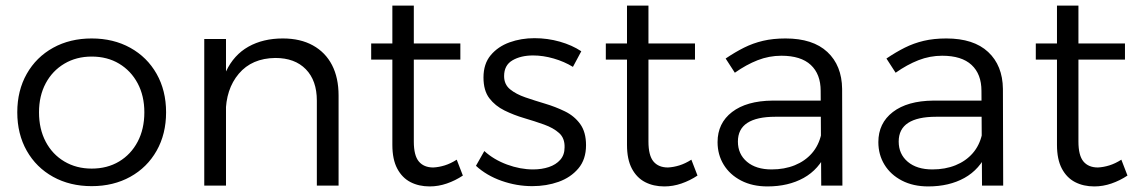

<svg xmlns="http://www.w3.org/2000/svg" viewBox="-20 -666 4088 689"><path d="M309 -528Q387 -528 447.5 -494.5Q508 -461 542 -401Q576 -341 576 -263Q576 -185 542 -125Q508 -65 447.5 -31.5Q387 2 309 2Q231 2 170.5 -31.5Q110 -65 76 -125Q42 -185 42 -263Q42 -341 76 -401Q110 -461 170.5 -494.5Q231 -528 309 -528ZM309 -463Q254 -463 211 -437.5Q168 -412 144 -367Q120 -322 120 -263Q120 -203 144 -157.5Q168 -112 211 -86.5Q254 -61 309 -61Q365 -61 407.5 -86.5Q450 -112 474 -157.5Q498 -203 498 -263Q498 -322 474 -367Q450 -412 407.5 -437.5Q365 -463 309 -463Z M1117 -305Q1117 -377 1077.5 -417.5Q1038 -458 968 -458Q884 -457 837 -401.5Q790 -346 790 -258H763Q763 -350 791 -409.5Q819 -469 871.5 -498.5Q924 -528 995 -528Q1058 -528 1103 -503Q1148 -478 1171.5 -432.5Q1195 -387 1195 -323V0H1117ZM713 -526H791V0H713Z M1465 -158Q1465 -108 1483 -86.5Q1501 -65 1535 -65Q1555 -66 1576 -72.5Q1597 -79 1619 -93L1641 -36Q1614 -18 1583.5 -7.5Q1553 3 1522 3Q1483 3 1453 -12.5Q1423 -28 1405.5 -61Q1388 -94 1388 -146V-646H1465ZM1312 -510H1632V-452H1312Z M2036 -426Q2005 -445 1967 -456Q1929 -467 1893 -467Q1849 -467 1819 -449.5Q1789 -432 1789 -393Q1789 -363 1810.5 -345.5Q1832 -328 1865.5 -316.5Q1899 -305 1936 -294Q1973 -283 2007 -266.5Q2041 -250 2062 -221Q2083 -192 2083 -145Q2083 -94 2055.5 -61.5Q2028 -29 1984.5 -13.5Q1941 2 1890 2Q1834 2 1780 -17Q1726 -36 1688 -71L1718 -124Q1752 -93 1799.5 -75.5Q1847 -58 1893 -58Q1924 -58 1949.5 -66.5Q1975 -75 1990.5 -92.5Q2006 -110 2006 -137Q2007 -170 1986.5 -188.5Q1966 -207 1932.5 -219Q1899 -231 1861.5 -242Q1824 -253 1790.5 -269.5Q1757 -286 1736 -313.5Q1715 -341 1715 -388Q1715 -437 1741 -468Q1767 -499 1808.5 -514Q1850 -529 1898 -529Q1945 -529 1989 -516.5Q2033 -504 2066 -482Z M2307 -158Q2307 -108 2325 -86.5Q2343 -65 2377 -65Q2397 -66 2418 -72.5Q2439 -79 2461 -93L2483 -36Q2456 -18 2425.5 -7.5Q2395 3 2364 3Q2325 3 2295 -12.5Q2265 -28 2247.5 -61Q2230 -94 2230 -146V-646H2307ZM2154 -510H2474V-452H2154Z M2762 -247Q2696 -247 2662 -225Q2628 -203 2628 -158Q2628 -113 2660.5 -85.5Q2693 -58 2749 -58Q2795 -58 2832 -73Q2869 -88 2893.5 -116Q2918 -144 2927 -184L2947 -121Q2919 -58 2864 -27.5Q2809 3 2734 3Q2680 3 2639.5 -18Q2599 -39 2577 -75Q2555 -111 2555 -156Q2555 -224 2607 -264Q2659 -304 2752 -305H2939V-247ZM2925 -340Q2925 -400 2889.5 -433Q2854 -466 2784 -466Q2740 -466 2699 -450Q2658 -434 2617 -405L2584 -456Q2618 -479 2650 -495Q2682 -511 2718 -519.5Q2754 -528 2799 -528Q2897 -528 2949 -479.5Q3001 -431 3002 -347L3003 0H2927Z M3339 -247Q3273 -247 3239 -225Q3205 -203 3205 -158Q3205 -113 3237.5 -85.5Q3270 -58 3326 -58Q3372 -58 3409 -73Q3446 -88 3470.5 -116Q3495 -144 3504 -184L3524 -121Q3496 -58 3441 -27.5Q3386 3 3311 3Q3257 3 3216.5 -18Q3176 -39 3154 -75Q3132 -111 3132 -156Q3132 -224 3184 -264Q3236 -304 3329 -305H3516V-247ZM3502 -340Q3502 -400 3466.5 -433Q3431 -466 3361 -466Q3317 -466 3276 -450Q3235 -434 3194 -405L3161 -456Q3195 -479 3227 -495Q3259 -511 3295 -519.5Q3331 -528 3376 -528Q3474 -528 3526 -479.5Q3578 -431 3579 -347L3580 0H3504Z M3850 -158Q3850 -108 3868 -86.5Q3886 -65 3920 -65Q3940 -66 3961 -72.5Q3982 -79 4004 -93L4026 -36Q3999 -18 3968.5 -7.5Q3938 3 3907 3Q3868 3 3838 -12.5Q3808 -28 3790.5 -61Q3773 -94 3773 -146V-646H3850ZM3697 -510H4017V-452H3697Z"/></svg>

Font: Alexandria Light
Style: Regular
Weight: 300
Designer: Mohamed Gaber
Foundry: Kief Type Foundry
Version: Version 5.100